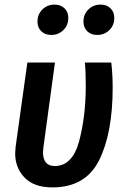

<svg xmlns="http://www.w3.org/2000/svg" viewBox="-20 -801 548 835"><path d="M470 -420Q470 -222 411 -104Q352 14 208 14Q128 14 87 -28.5Q46 -71 46 -134Q46 -143 48 -163L99 -529H219L169 -162Q167 -146 167 -139Q167 -110 179.5 -94.5Q192 -79 218 -79Q295 -79 324 -186.5Q353 -294 353 -429Q353 -489 349 -529H464Q470 -477 470 -420ZM143 -707Q143 -739 164.5 -760Q186 -781 217 -781Q244 -781 260.5 -765Q277 -749 277 -723Q277 -691 255.5 -670Q234 -649 203 -649Q176 -649 159.5 -665Q143 -681 143 -707ZM343 -707Q343 -739 364.5 -760Q386 -781 417 -781Q444 -781 460.5 -765Q477 -749 477 -723Q477 -691 455.5 -670Q434 -649 403 -649Q376 -649 359.5 -665Q343 -681 343 -707Z"/></svg>

Font: Fira Sans Condensed Medium
Style: Italic
Weight: 500
Width: 3
Italic angle: -8°
Designer: bBox Type GmbH & Carrois Corporate GbR & Edenspiekermann AG
Foundry: bBox Type GmbH & Carrois Corporate GbR & Edenspiekermann AG
Version: Version 4.301